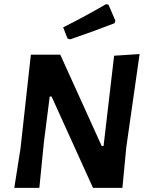

<svg xmlns="http://www.w3.org/2000/svg" viewBox="-20 -907 718 927"><path d="M492 -887 504 -884 537 -807 533 -795Q444 -760 319 -717L306 -721L285 -775Q393 -829 492 -887ZM654 -646 590 -198 571 0H429L229 -441H220L192 -221L170 0H49L79 -190L129 -643H271L471 -202H480L531 -638Z"/></svg>

Font: Alegreya Sans
Style: Bold Italic
Weight: 700
Italic angle: -7°
Designer: Juan Pablo del Peral
Foundry: Huerta Tipografica
Version: Version 2.007